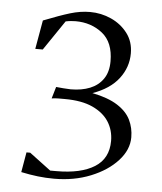

<svg xmlns="http://www.w3.org/2000/svg" viewBox="-48 -665 605 717"><g transform="rotate(5 254.5 -306.0)"><path d="M181 10Q150 10 120 6.5Q90 3 57 -4L70 -79H84L164 -19H187Q279 -19 330 -51Q381 -83 381 -149Q381 -189 361 -220.5Q341 -252 300 -271Q259 -290 195 -290Q184 -290 172 -290Q160 -290 146 -288L159 -332Q169 -331 186.5 -329.5Q204 -328 214 -328Q255 -328 286 -340.5Q317 -353 335 -379Q353 -405 353 -445Q353 -516 311 -549.5Q269 -583 210 -583Q202 -583 192 -582Q182 -581 173 -579L97 -467H69L88 -575Q149 -599 187 -610.5Q225 -622 261 -622Q303 -622 340.5 -605Q378 -588 402 -556.5Q426 -525 426 -481Q426 -429 393.5 -386.5Q361 -344 296 -321Q356 -309 391 -286.5Q426 -264 440.5 -234Q455 -204 455 -169Q455 -122 417.5 -81Q380 -40 318 -15Q256 10 181 10Z"/></g></svg>

Font: Ancizar Serif Light
Style: Regular
Weight: 300
Designer: Cesar Puertas, Viviana Monsalve, Julian Moncada, Julian Prieto, Jose Castro, Felipe Aragon, Mariel Hernandez, Sara Alarc
Version: Version 8.100